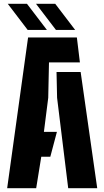

<svg xmlns="http://www.w3.org/2000/svg" viewBox="-20 -999 554 1019"><path d="M18 0 129 -800H388L404 -668H240L236 -480L213 -299H282L247 -167H199L172 0ZM342 0 283 -480 280 -617H408L496 0ZM127 -840 21 -979H123L229 -840ZM277 -840 171 -979H273L379 -840Z"/></svg>

Font: Big Shoulders Stencil Text Black
Style: Regular
Weight: 900
Designer: Patric King
Foundry: XO Type Co
Version: Version 1.000